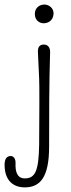

<svg xmlns="http://www.w3.org/2000/svg" viewBox="-89 -561 311 846"><path d="M127.4 85C127.4 -43.9 127.4 -197.8 131.8 -331.1C132.3 -351.6 122.1 -364.7 104 -364.7C85.9 -364.7 77.1 -354 78.1 -331.1C84 -201.2 84.5 -227.1 84.5 -107.9C84.5 -94.2 83.5 62.5 83.5 76.7C81.5 189.9 67.4 225.1 20 225.1C-14.2 225.1 -22 193.4 -20.5 159.2C-19.5 137.7 -29.8 126.5 -41.5 126.5C-56.2 126.5 -68.8 135.3 -68.8 165C-68.8 235.8 -29.3 264.6 20 264.6C88.4 264.6 127.4 219.7 127.4 85ZM147 -499.5C148.4 -526.4 125.5 -541 106.4 -541C85 -541 64.5 -526.4 64.5 -499.5C64.5 -472.7 83.5 -458.5 103.5 -458.5C121.1 -458.5 144.5 -468.3 147 -499.5Z"/></svg>

Font: Pompiere 
Style: Regular
Weight: 400
Designer: Karolina Lach
Foundry: Sorkin Type Co.
Version: Version 1.001